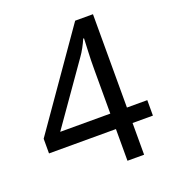

<svg xmlns="http://www.w3.org/2000/svg" viewBox="-131 -820 834 922"><g transform="rotate(-20 286.0 -359.0)"><path d="M552 -162H448V0H363V-162H21V-237L357 -718H448V-241H552ZM363 -466Q363 -518 365 -554.5Q367 -591 368 -624H364Q356 -605 344 -583Q332 -561 321 -546L107 -241H363Z"/></g></svg>

Font: Noto Sans Old Sogdian
Style: Regular
Weight: 400
Designer: Monotype Design Team
Foundry: Monotype Imaging Inc.
Version: Version 2.002; ttfautohint (v1.8.4.7-5d5b)